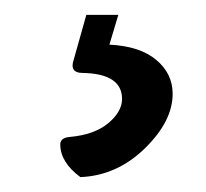

<svg xmlns="http://www.w3.org/2000/svg" viewBox="-20 -24 277 258"><path d="M127 36Q168 38 190 56.5Q212 75 212 102Q212 139 174.5 175.5Q137 212 88 214Q61 194 61 170Q61 161 74 160Q107 157 125.5 141.5Q144 126 144 109Q144 75 91 74Q75 74 78 60L96 -4H139Z"/></svg>

Font: Federant
Style: Medium
Weight: 500
Designer: Cyreal (www.cyreal.org)
Foundry: Cyreal (www.cyreal.org)
Version: Version 1.010